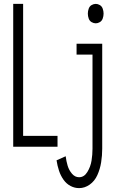

<svg xmlns="http://www.w3.org/2000/svg" viewBox="-20 -755 615 988"><path d="M387 213Q364 213 343 202Q322 191 307 170Q292 149 283.5 123Q275 97 271 70L318 49Q321 74 328 97.5Q335 121 350.5 139Q366 157 387 157Q413 157 429.5 130Q446 103 451 72Q456 41 456 10V-474H374V-530H506V10Q506 45 500.5 80Q495 115 481 146Q467 177 441.5 195Q416 213 387 213ZM48 0V-735H99V-56H276V0ZM473 -635Q462 -635 451.5 -641Q441 -647 436.5 -659.5Q432 -672 432 -685Q432 -698 436.5 -710.5Q441 -723 451.5 -729Q462 -735 473 -735Q483 -735 493.5 -729Q504 -723 508.5 -710.5Q513 -698 513 -685Q513 -672 508.5 -659.5Q504 -647 493.5 -641Q483 -635 473 -635Z"/></svg>

Font: Jozsika Light
Style: Regular
Weight: 300
Monospace: yes
Designer: Belleve Invis
Foundry: Belleve Invis
Version: 2.1.0